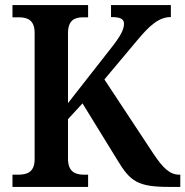

<svg xmlns="http://www.w3.org/2000/svg" viewBox="-20 -734 728 754"><path d="M29 0H326V-48H310C275 -48 247 -60 247 -111V-266L304 -328L440 -107C491 -22 520 0 644 0H688V-48H684C647 -48 620 -74 582 -131L390 -422L520 -577C566 -632 603 -667 651 -667V-714H416V-667C452 -667 467 -660 467 -641C467 -617 452 -590 413 -541L247 -329V-603C247 -654 272 -666 306 -666H326V-714H29V-666H55C89 -666 116 -654 116 -605V-109C116 -59 88 -48 52 -48H29Z"/></svg>

Font: Noto Serif Khmer SemiCondensed SemiBold
Style: Regular
Weight: 600
Width: 4
Designer: Danh Hong and the Monotype Design Team
Foundry: Monotype Imaging Inc.
Version: Version 2.004